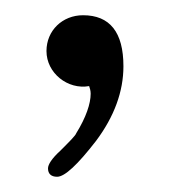

<svg xmlns="http://www.w3.org/2000/svg" viewBox="-20 -585 242 252"><path d="M97 -472C98 -469 99 -466 99 -462C99 -449 93 -431 80 -410C79 -407 72 -400 59 -387C48 -377 43 -369 43 -364C43 -357 47 -353 55 -353C65 -353 82 -369 106 -400C130 -432 142 -465 142 -498C142 -543 124 -565 89 -565C62 -565 41 -545 41 -518C41 -489 69 -467 97 -472Z"/></svg>

Font: GFS Philostratos
Style: Regular
Weight: 400
Designer: George D. Matthiopoulos
Foundry: George D. Matthiopoulos
Version: Version 1.000